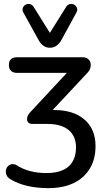

<svg xmlns="http://www.w3.org/2000/svg" viewBox="-20 -784 544 993"><path d="M230 189Q171 189 121.5 177.5Q72 166 34 143Q19 134 14 122Q9 110 10.5 97.5Q12 85 20.5 76Q29 67 41 65Q53 63 67 71Q98 91 136 101Q174 111 220 111Q296 111 334.5 77Q373 43 373 -22Q373 -80 335 -111.5Q297 -143 225 -143H149Q132 -143 125 -152Q118 -161 120.5 -175Q123 -189 134 -201L349 -432V-407H69Q48 -407 37 -417.5Q26 -428 26 -448Q26 -488 69 -488H406Q423 -488 434 -480Q445 -472 448 -459.5Q451 -447 447 -432.5Q443 -418 431 -406L227 -188L199 -215H259Q327 -215 375 -192.5Q423 -170 448.5 -128.5Q474 -87 474 -28Q474 39 444.5 88Q415 137 360.5 163Q306 189 230 189ZM238 -537Q219 -537 204.5 -547.5Q190 -558 180 -576L101 -719Q94 -732 98 -743Q102 -754 112 -759.5Q122 -765 133.5 -763Q145 -761 153 -750L238 -614L323 -750Q331 -761 342.5 -763Q354 -765 364 -759.5Q374 -754 378 -743Q382 -732 375 -719L297 -576Q287 -558 272 -547.5Q257 -537 238 -537Z"/></svg>

Font: Nunito SemiBold
Style: Regular
Weight: 600
Designer: Vernon Adams
Foundry: Vernon Adams
Version: Version 3.602